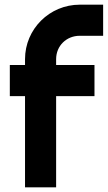

<svg xmlns="http://www.w3.org/2000/svg" viewBox="-20 -801 461 821"><path d="M220 -390H384V-523H220V-548C220 -605 264 -648 321 -648H421V-781H321C192 -781 87 -677 87 -548V-523H22V-390H87V0H220Z"/></svg>

Font: Righteous
Style: Regular
Weight: 400
Designer: Astigmatic (AOETI)
Foundry: Astigmatic (AOETI)
Version: Version 1.000